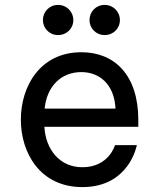

<svg xmlns="http://www.w3.org/2000/svg" viewBox="-20 -753 649 783"><path d="M407 -610C442 -610 469 -637 469 -671C469 -705 442 -733 407 -733C371 -733 345 -705 345 -671C345 -638 371 -610 407 -610ZM217 -610C252 -610 279 -637 279 -671C279 -705 252 -733 217 -733C181 -733 155 -705 155 -671C155 -638 181 -610 217 -610ZM316 10C508 10 538 -161 538 -161H449C449 -161 424 -71 316 -71C222 -71 166 -145 161 -236H544V-264C544 -447 447 -540 312 -540C142 -540 65 -399 65 -265C65 -130 143 10 316 10ZM162 -310C171 -400 228 -459 312 -459C382 -459 446 -413 451 -310Z"/></svg>

Font: Be Vietnam Pro
Style: Regular
Weight: 400
Designer: Lam Bao, Tony Le, Vietanh Nguyen
Foundry: Yellow Type Foundry
Version: Version 1.002